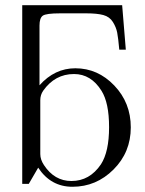

<svg xmlns="http://www.w3.org/2000/svg" viewBox="-20 -703 554 734"><path d="M65 0V-683H447L461 -513H436Q432 -558 428 -578.5Q424 -599 411.5 -619Q399 -639 375 -645.5Q351 -652 310 -652H210Q156 -652 143.5 -643Q131 -634 131 -605V-377Q189 -442 268 -442Q354 -442 417 -376Q480 -310 480 -216Q480 -121 414 -55Q348 11 257 11Q174 11 126 -62L90 0ZM134 -114Q134 -93 148 -72Q188 -11 253 -11Q323 -11 366 -75Q397 -123 397 -217Q397 -310 368 -356Q328 -420 263 -420Q190 -420 145 -356Q134 -340 134 -320Z"/></svg>

Font: CMU Serif
Style: Roman
Weight: 500
Version: Version 0.7.0